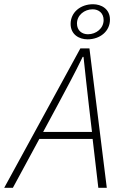

<svg xmlns="http://www.w3.org/2000/svg" viewBox="-64 -888 570 908"><path d="M209 -392C250 -469 288 -538 327 -619H331C339 -540 348 -465 356 -392L371 -264H140ZM-44 0H-3L122 -231H374L401 0H441L359 -659H316ZM352 -726C323 -726 300 -744 300 -777C300 -816 335 -844 374 -844C403 -844 426 -826 426 -793C426 -754 391 -726 352 -726ZM350 -702C409 -702 456 -740 456 -795C456 -846 415 -868 376 -868C317 -868 270 -830 270 -775C270 -724 311 -702 350 -702Z"/></svg>

Font: Source Sans Pro Light
Style: Italic
Weight: 300
Italic angle: -11°
Designer: Paul D. Hunt
Foundry: Adobe Systems Incorporated
Version: Version 3.006;hotconv 1.0.111;makeotfexe 2.5.65597